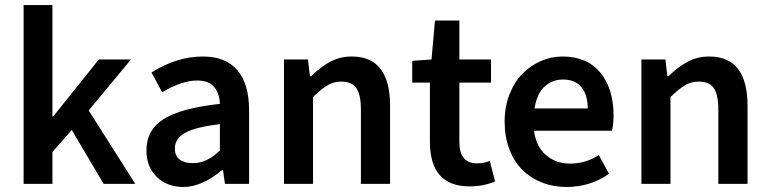

<svg xmlns="http://www.w3.org/2000/svg" viewBox="-20 -726 3039 758"><path d="M73.2 0V-706.1H187V-266.1H189.9L370.1 -491.2H497.1L330.1 -290L514.2 0H389.2L263.2 -212.9L187 -126V0Z M704.1 12.2Q639.6 12.2 598.9 -27.6Q558.1 -67.4 558.1 -131.8Q558.1 -213.4 626.7 -256.3Q695.3 -299.3 848.1 -315.9Q846.7 -357.4 825.4 -382.8Q804.2 -408.2 758.3 -408.2Q698.7 -408.2 620.1 -361.8L578.1 -439.9Q678.2 -502.9 780.3 -502.9Q871.1 -502.9 917.2 -448.7Q963.4 -394.5 963.4 -290V0H868.2L860.4 -54.2H856.4Q776.4 12.2 704.1 12.2ZM740.2 -82Q770 -82 795.4 -94Q820.8 -106 848.1 -131.8V-235.8Q750.5 -224.1 710.4 -201.4Q670.4 -178.7 670.4 -140.1Q670.4 -110.4 689.2 -96.2Q708 -82 740.2 -82Z M1101.1 0V-491.2H1195.8L1203.6 -424.8H1208Q1245.6 -461.9 1283.9 -482.4Q1322.3 -502.9 1368.7 -502.9Q1520 -502.9 1520 -308.1V0H1404.8V-293Q1404.8 -353 1386.7 -378.4Q1368.7 -403.8 1327.6 -403.8Q1297.4 -403.8 1273.4 -389.6Q1249.5 -375.5 1215.8 -342.8V0Z M1833.5 9.8Q1677.2 9.8 1677.2 -167V-399.9H1607.4V-485.8L1683.6 -491.2L1697.3 -645H1793.5V-491.2H1918.5V-399.9H1793.5V-167Q1793.5 -81.1 1862.3 -81.1Q1890.6 -81.1 1913.6 -90.8L1934.6 -9.8Q1889.6 9.8 1833.5 9.8Z M2202.1 -412.1Q2161.6 -412.1 2130.9 -385.3Q2100.1 -358.4 2090.3 -297.9H2300.3Q2300.3 -351.6 2275.4 -381.8Q2250.5 -412.1 2202.1 -412.1ZM2216.3 12.2Q2164.6 12.2 2119.9 -5.4Q2075.2 -22.9 2042.5 -55.2Q2009.8 -87.4 1991 -136.7Q1972.2 -186 1972.2 -246.1Q1972.2 -304.2 1991.5 -353.5Q2010.7 -402.8 2042.7 -435.1Q2074.7 -467.3 2115.5 -485.1Q2156.2 -502.9 2200.2 -502.9Q2297.9 -502.9 2350.1 -439.2Q2402.3 -375.5 2402.3 -270Q2402.3 -239.3 2396 -210H2087.9Q2097.2 -145.5 2136.5 -112.8Q2175.8 -80.1 2230 -80.1Q2292 -80.1 2344.2 -113.8L2384.3 -40Q2310.1 12.2 2216.3 12.2Z M2512.2 0V-491.2H2606.9L2614.7 -424.8H2619.1Q2656.7 -461.9 2695.1 -482.4Q2733.4 -502.9 2779.8 -502.9Q2931.2 -502.9 2931.2 -308.1V0H2815.9V-293Q2815.9 -353 2797.9 -378.4Q2779.8 -403.8 2738.8 -403.8Q2708.5 -403.8 2684.6 -389.6Q2660.6 -375.5 2627 -342.8V0Z"/></svg>

Font: Source Sans 3 Semibold
Style: Regular
Weight: 600
Designer: Paul D. Hunt
Foundry: Adobe
Version: Version 3.052;hotconv 1.1.0;makeotfexe 2.6.0